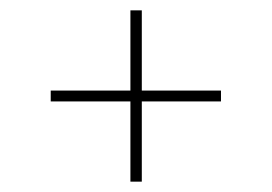

<svg xmlns="http://www.w3.org/2000/svg" viewBox="-20 -516 525 371"><path d="M254 -341H407V-320H254V-165H232V-320H78V-341H232V-496H254Z"/></svg>

Font: Fira Sans Thin
Style: Regular
Weight: 100
Designer: bBox Type GmbH & Carrois Corporate GbR & Edenspiekermann AG
Foundry: bBox Type GmbH & Carrois Corporate GbR & Edenspiekermann AG
Version: Version 4.301